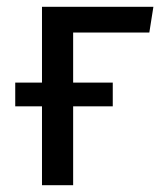

<svg xmlns="http://www.w3.org/2000/svg" viewBox="-20 -547 478 567"><path d="M196 -451V-303H313V-233H196V0H104V-233H25V-303H104V-527H433L421 -451Z"/></svg>

Font: FiraGO
Style: Regular
Weight: 400
Designer: bBox Type
Foundry: bBox Type GmbH
Version: Version 1.001;April 20, 2020;FontCreator 12.0.0.2555 64-bit